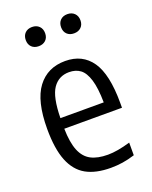

<svg xmlns="http://www.w3.org/2000/svg" viewBox="-144 -838 732 927"><g transform="rotate(-20 222.0 -375.0)"><path d="M412 -245H115.5Q117 -173.5 134 -132Q151 -90.5 184.5 -72.8Q218 -55 271.5 -55Q319.5 -55 387 -75V-10Q353.5 0.5 324 5Q294.5 9.5 263.5 9.5Q186 9.5 136.5 -18.2Q87 -46 62.2 -108Q37.5 -170 37.5 -272Q37.5 -415.5 88.5 -483.2Q139.5 -551 230.5 -551Q319 -551 365.5 -484Q412 -417 412 -270.5ZM115.5 -299.5H338Q337 -373.5 323.8 -416.5Q310.5 -459.5 287.2 -476.8Q264 -494 230 -494Q176.5 -494 146.8 -450.8Q117 -407.5 115.5 -299.5ZM87 -710.5Q87 -733 100.5 -746.5Q114 -760 136.5 -760Q159 -760 172.8 -746.5Q186.5 -733 186.5 -710.5Q186.5 -688 172.8 -674.8Q159 -661.5 136.5 -661.5Q114 -661.5 100.5 -674.8Q87 -688 87 -710.5ZM268.5 -710.5Q268.5 -733 282 -746.5Q295.5 -760 318 -760Q340.5 -760 354.2 -746.5Q368 -733 368 -710.5Q368 -688 354.2 -674.8Q340.5 -661.5 318 -661.5Q295.5 -661.5 282 -674.8Q268.5 -688 268.5 -710.5Z"/></g></svg>

Font: Encode Sans Condensed
Style: Regular
Weight: 400
Width: 3
Designer: Multiple Designers
Foundry: Impallari Type
Version: Version 2.000